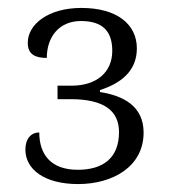

<svg xmlns="http://www.w3.org/2000/svg" viewBox="-20 -844 440 484"><path d="M177 -380C263 -380 342 -423 342 -510C342 -577 290 -603 232 -612V-617C282 -633 325 -663 325 -722C325 -782 276 -824 185 -824C102 -824 50 -783 50 -736C50 -706 70 -698 98 -698C98 -751 129 -791 184 -791C239 -791 263 -765 263 -716C263 -662 224 -628 160 -628H125V-594H158C242 -594 280 -565 280 -511C280 -445 239 -416 176 -416C108 -416 79 -455 79 -510C58 -510 44 -494 44 -467C44 -417 92 -380 177 -380Z"/></svg>

Font: Noto Serif Light
Style: Regular
Weight: 300
Designer: Monotype Design Team
Foundry: Monotype Imaging Inc.
Version: Version 2.013